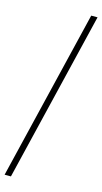

<svg xmlns="http://www.w3.org/2000/svg" viewBox="-140 -850 538 1012"><g transform="rotate(15 129.0 -344.0)"><path d="M0 120 224 -808H258.5L34.5 120Z"/></g></svg>

Font: Encode Sans SC Thin
Style: Regular
Weight: 250
Designer: Multiple Designers
Foundry: Impallari Type
Version: Version 3.002